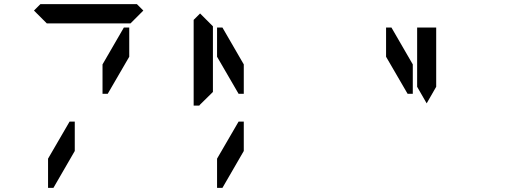

<svg xmlns="http://www.w3.org/2000/svg" viewBox="-20 -1020 2488 927"><path d="M144 -969 175 -1000H641L672 -969L610 -907H590H454H362H226H206ZM578 -887H604V-746L500 -567H475V-709ZM341 -291 238 -113H212V-254L316 -433H341Z M946 -515 942 -510H915V-924L946 -955L1008 -893V-887V-782V-576ZM1157 -567H1132L1028 -746V-887H1054L1157 -709ZM1157 -291 1054 -113H1028V-254L1132 -433H1157ZM1973 -567H1948L1844 -746V-887H1870L1973 -709ZM1994 -673V-887H2086V-876V-673V-601L2040 -521L1994 -601Z"/></svg>

Font: DSEG14 Classic
Style: Regular
Weight: 400
Designer: Keshikan(Twitter:@keshinomi_88pro)
Version: Version 0.46